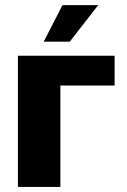

<svg xmlns="http://www.w3.org/2000/svg" viewBox="-20 -741 503 761"><path d="M51 0V-520H219.3V0ZM150.7 -402V-520H434.3V-402ZM153.2 -575.8 227.7 -720.7H369.2L256.5 -575.8Z"/></svg>

Font: Murecho Thin
Style: Regular
Weight: 100
Designer: Neil Summerour
Foundry: Positype
Version: Version 1.010